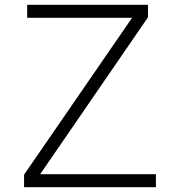

<svg xmlns="http://www.w3.org/2000/svg" viewBox="-20 -778 748 798"><path d="M628 -54V0H80V-52L529 -704H93V-758H595V-706L147 -54Z"/></svg>

Font: Biryani ExtraLight
Style: Regular
Weight: 275
Designer: Dan Reynolds and Mathieu Reguer
Foundry: Dan Reynolds and Mathieu Reguer
Version: Version 1.004; ttfautohint (v1.1) -l 5 -r 5 -G 72 -x 0 -D la